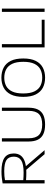

<svg xmlns="http://www.w3.org/2000/svg" viewBox="994 -1636 649 2676"><g transform="rotate(-90 1318.0 -297.5)"><path d="M100 0V-585Q135.5 -591.5 177.8 -596.2Q220 -601 269 -601Q395.5 -601 456.5 -559.8Q517.5 -518.5 517.5 -429Q517.5 -371 488 -332.2Q458.5 -293.5 399.2 -274Q340 -254.5 251 -254.5Q222 -254.5 196.8 -255.5Q171.5 -256.5 145.5 -258.5V0ZM507.5 0 267.5 -282H322L563.5 0ZM252 -292.5Q370 -292.5 421.5 -326.2Q473 -360 473 -427.5Q473 -501.5 425 -532Q377 -562.5 270 -562.5Q231 -562.5 202.2 -559.8Q173.5 -557 145.5 -552V-297Q175 -295 196.5 -293.8Q218 -292.5 252 -292.5Z M920.5 7Q840 7 787.5 -17.8Q735 -42.5 709.5 -94Q684 -145.5 684 -226V-595H729.5V-221.5Q729.5 -123 776 -78.2Q822.5 -33.5 920.5 -33.5Q1019.5 -33.5 1065.5 -78.2Q1111.5 -123 1111.5 -221.5V-595H1155.5V-226Q1155.5 -145.5 1130.5 -94Q1105.5 -42.5 1053.2 -17.8Q1001 7 920.5 7Z M1574 7Q1494 7 1434 -24.5Q1374 -56 1340.2 -123.2Q1306.5 -190.5 1306.5 -297Q1306.5 -404 1340.5 -471.5Q1374.5 -539 1435 -570.5Q1495.5 -602 1574 -602Q1654 -602 1714.2 -570.5Q1774.5 -539 1808 -471.5Q1841.5 -404 1841.5 -297Q1841.5 -190.5 1807.8 -123.2Q1774 -56 1713.5 -24.5Q1653 7 1574 7ZM1574 -33Q1640 -33 1689.8 -59Q1739.5 -85 1767.2 -142.8Q1795 -200.5 1795 -296Q1795 -393 1767 -451.2Q1739 -509.5 1689.2 -535.8Q1639.5 -562 1574 -562Q1508.5 -562 1459 -536Q1409.5 -510 1381.8 -452.2Q1354 -394.5 1354 -299Q1354 -202 1381.8 -143.5Q1409.5 -85 1459 -59Q1508.5 -33 1574 -33Z M1996 0V-595H2041.5V-40H2381.5V0Z M2491 0V-595H2536.5V0Z"/></g></svg>

Font: Encode Sans SC SemiExpanded ExtraLight
Style: Regular
Weight: 250
Width: 6
Designer: Multiple Designers
Foundry: Impallari Type
Version: Version 3.002